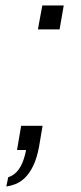

<svg xmlns="http://www.w3.org/2000/svg" viewBox="-20 -546 296 699"><path d="M3 133 10 99Q27 94 40 80.5Q53 67 61.5 46.5Q70 26 75 0H42L57 -88H135L122 -11Q114 31 100.5 58.5Q87 86 70 102Q53 118 35.5 124.5Q18 131 3 133ZM118 -439 134 -526H212L197 -439Z"/></svg>

Font: Archivo SemiExpanded ExtraLight
Style: Italic
Weight: 250
Width: 6
Italic angle: -10°
Designer: Hector Gatti
Foundry: Omnibus-Type
Version: Version 2.001